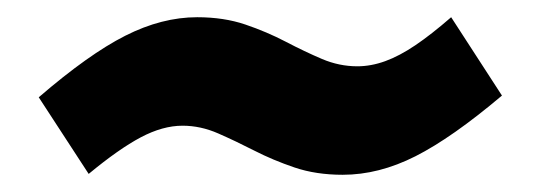

<svg xmlns="http://www.w3.org/2000/svg" viewBox="-20 -465 628 223"><path d="M378 -262Q347 -262 322 -270.5Q297 -279 275.5 -290Q254 -301 233.5 -310Q213 -319 192 -319Q169 -319 143.5 -305.5Q118 -292 83 -263L25 -352Q83 -402 125.5 -423.5Q168 -445 209 -445Q240 -445 265 -436.5Q290 -428 312 -416.5Q334 -405 354 -396.5Q374 -388 395 -388Q411 -388 427.5 -394Q444 -400 462.5 -412.5Q481 -425 504 -445L563 -354Q505 -305 462.5 -283.5Q420 -262 378 -262Z"/></svg>

Font: MuseoModerno Thin
Style: Bold Italic
Weight: 700
Italic angle: -9°
Version: Version 1.003